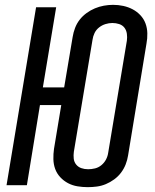

<svg xmlns="http://www.w3.org/2000/svg" viewBox="-20 -765 640 793"><path d="M342 8Q321 8 300 4.5Q279 1 261 -8.5Q243 -18 229 -33Q215 -48 208 -67Q201 -86 200.5 -107.5Q200 -129 203 -150L233 -331H145L91 0H7L129 -735H212L157 -404H245L280 -612Q283 -631 290 -649.5Q297 -668 309 -683.5Q321 -699 337.5 -711Q354 -723 372 -730.5Q390 -738 409 -741.5Q428 -745 447 -745Q469 -745 489.5 -740.5Q510 -736 528 -726.5Q546 -717 560 -702Q574 -687 581 -668Q588 -649 588.5 -627.5Q589 -606 585 -585L509 -123Q506 -104 499 -86Q492 -68 480 -52Q468 -36 451.5 -24Q435 -12 417 -4.5Q399 3 380 5.5Q361 8 342 8ZM344 -66Q358 -66 372.5 -69.5Q387 -73 399 -83Q411 -93 418 -106.5Q425 -120 427 -135L504 -597Q506 -611 504 -625.5Q502 -640 494 -650.5Q486 -661 472.5 -665.5Q459 -670 444 -670Q430 -670 415.5 -665.5Q401 -661 389 -651.5Q377 -642 370.5 -628.5Q364 -615 362 -600L285 -138Q283 -124 284.5 -110Q286 -96 294.5 -85.5Q303 -75 316 -70.5Q329 -66 344 -66Z"/></svg>

Font: Iosevka Curly Extended Oblique
Style: Regular
Weight: 400
Width: 7
Italic angle: -9°
Monospace: yes
Designer: Belleve Invis
Foundry: Belleve Invis
Version: Version 11.1.0; ttfautohint (v1.8.3)